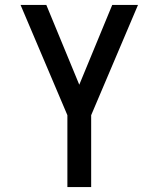

<svg xmlns="http://www.w3.org/2000/svg" viewBox="-20 -540 640 775"><path d="M252 215V-75L63 -520H167L300 -198L433 -520H537L348 -75V215Z"/></svg>

Font: Iosevka Fixed Medium Extended
Style: Regular
Weight: 500
Width: 7
Monospace: yes
Designer: Belleve Invis
Foundry: Belleve Invis
Version: Version 24.1.1; ttfautohint (v1.8.4)